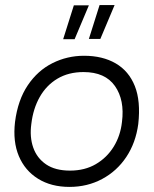

<svg xmlns="http://www.w3.org/2000/svg" viewBox="-20 -724 605 754"><path d="M253 10Q181 10 129.5 -22Q78 -54 54 -111Q30 -168 39 -245Q50 -331 89 -389Q128 -447 186 -476Q244 -505 310 -505Q383 -505 434.5 -475Q486 -445 509.5 -386Q533 -327 523 -237Q513 -163 476 -107.5Q439 -52 381 -21Q323 10 253 10ZM255 -54Q313 -54 356.5 -79.5Q400 -105 426.5 -148Q453 -191 459 -245Q470 -331 431.5 -386Q393 -441 308 -441Q249 -441 205.5 -415Q162 -389 136 -343Q110 -297 103 -237Q96 -186 110.5 -144.5Q125 -103 161 -78.5Q197 -54 255 -54ZM329 -571 371 -704H430L374 -571ZM228 -570 270 -703H329L273 -570Z"/></svg>

Font: Kulim Park Light
Style: Italic
Weight: 300
Italic angle: -8°
Designer: Noponies / Dale Sattler
Foundry: Noponies
Version: Version 1.000; ttfautohint (v1.8.3)